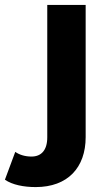

<svg xmlns="http://www.w3.org/2000/svg" viewBox="-113 -558 440 780"><path d="M32 202C162 202 235 123 235 -1V-538H79V0C79 53 54 78 15 78C-11 78 -34 71 -51 59L-93 172C-63 193 -16 202 32 202Z"/></svg>

Font: AWKNG-Font
Style: Bold
Weight: 700
Designer: Awakening Church
Foundry: Awakening Church
Version: Version 1.700;PS 001.700;hotconv 1.0.88;makeotf.lib2.5.64775